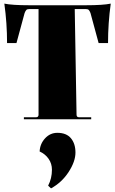

<svg xmlns="http://www.w3.org/2000/svg" viewBox="-20 -659 636 1061"><path d="M112 0V-11H179Q193 -11 193 -25V-609H143Q131 -609 126 -604.5Q121 -600 116 -587L71 -421H19Q19 -531 4 -639Q47 -630 142 -630H454Q549 -630 592 -639Q577 -531 577 -421H525L480 -587Q475 -600 470 -604.5Q465 -609 453 -609H393L403 -25Q403 -11 417 -11H484V0ZM262 382 246 367Q267 327 267 279Q267 245 248.5 218.5Q230 192 199 178Q201 136 229 105.5Q257 75 297 75Q347 75 372 105Q397 135 397 184Q397 233 359.5 291Q322 349 262 382Z"/></svg>

Font: Arapey Black-Display
Style: Regular
Weight: 900
Designer: Eduardo Rodriguez Tunni
Foundry: Eduardo Rodriguez Tunni
Version: Version 4.000